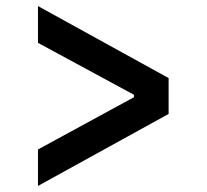

<svg xmlns="http://www.w3.org/2000/svg" viewBox="-20 -621 680 632"><path d="M105 -129 421 -301V-309L105 -480V-601L535 -364V-246L105 -9Z"/></svg>

Font: Writer SemiBold
Style: Regular
Weight: 600
Monospace: yes
Designer: Mike Abbink, Paul van der Laan, Pieter van Rosmalen
Foundry: Bold Monday
Version: Version 2.001 2020